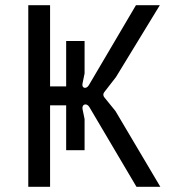

<svg xmlns="http://www.w3.org/2000/svg" viewBox="-20 -720 668 740"><path d="M89 0H173V-314H235V-141H306V-261L298 -300C295 -319 314 -324 324 -308L506 0H598L425 -292L382 -345C377 -351 377 -359 382 -365L427 -423L596 -700H504L322 -391C312 -375 294 -380 298 -398L306 -437V-562H235V-387H173V-700H89Z"/></svg>

Font: Finlandica
Style: Regular
Weight: 400
Designer: Niklas Ekholm, Juho Hiilivirta, Jaakko Suomalainen
Foundry: Helsinki Type Studio
Version: Version 2.000;Glyphs 3.2 (3202)